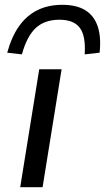

<svg xmlns="http://www.w3.org/2000/svg" viewBox="-20 -778 436 798"><path d="M64 0 143 -490H236L157 0ZM71 -552 10 -559Q28 -625 59 -669Q90 -713 135 -735.5Q180 -758 239 -758Q298 -758 334.5 -735.5Q371 -713 386 -668.5Q401 -624 394 -559L332 -552Q337 -628 312 -662Q287 -696 227 -696Q166 -696 129 -662Q92 -628 71 -552Z"/></svg>

Font: Nunito Sans 10pt Expanded
Style: Italic
Weight: 400
Width: 7
Italic angle: -9°
Designer: Vernon Adams
Foundry: Vernon Adams
Version: Version 3.101;gftools[0.9.27]